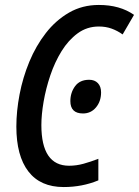

<svg xmlns="http://www.w3.org/2000/svg" viewBox="-20 -745 561 775"><path d="M237 10Q143 10 94.5 -53Q46 -116 46 -234Q46 -296 59 -364Q72 -432 98.5 -496Q125 -560 165 -611.5Q205 -663 258.5 -694Q312 -725 379 -725Q464 -725 521 -685L475 -606Q454 -621 430.5 -629.5Q407 -638 379 -638Q331 -638 293.5 -610.5Q256 -583 228.5 -538.5Q201 -494 183 -440.5Q165 -387 156 -334.5Q147 -282 147 -240Q147 -76 259 -76Q288 -76 317 -84Q346 -92 377 -104V-17Q312 10 237 10ZM315 -287Q264 -287 264 -337Q264 -371 283 -397Q302 -423 340 -423Q362 -423 375 -409.5Q388 -396 388 -372Q388 -336 367.5 -311.5Q347 -287 315 -287Z"/></svg>

Font: Noto Sans Condensed Medium
Style: Italic
Weight: 500
Width: 3
Italic angle: -12°
Designer: Monotype Design Team
Foundry: Monotype Imaging Inc.
Version: Version 2.013; ttfautohint (v1.8.4.7-5d5b)